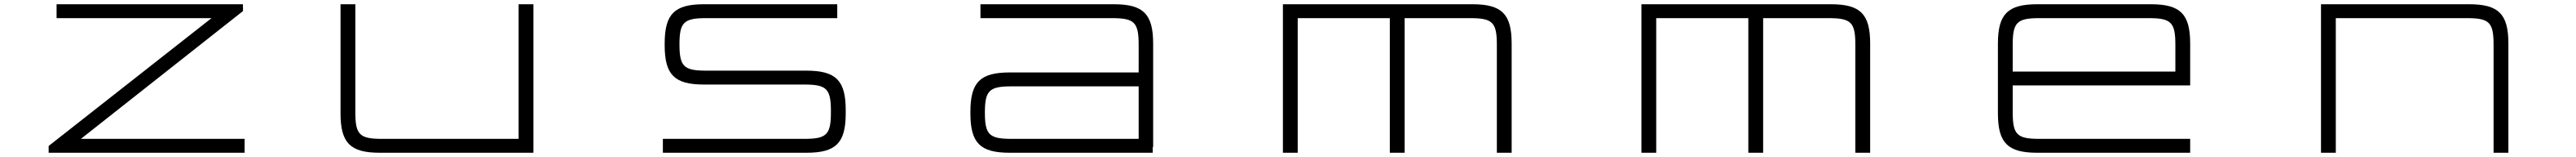

<svg xmlns="http://www.w3.org/2000/svg" viewBox="-20 -720 12180 740"><path d="M247.5 -700V-634.5H980L210 -32V0H1136.5V-65.5H362.5L1129 -668L1128.5 -700Z M1776 0H2502V-700H2432V-65.5H1785.5C1680 -65.5 1660 -85.5 1660 -191V-700H1590V-186C1590 -46 1636 0 1776 0Z M3938.5 -700H3308.5C3168.5 -700 3122.5 -654 3122.5 -514V-507.5C3122.5 -367.5 3168.5 -321.5 3308.5 -321.5H3783C3888.5 -321.5 3908.5 -301.5 3908.5 -196V-191C3908.5 -85.5 3888.5 -65.5 3783 -65.5H3114V0H3792.5C3932.5 0 3978.5 -46 3978.5 -186V-201C3978.5 -340.5 3932.5 -387 3792.5 -387H3318C3213 -387 3192.5 -407 3192.5 -511C3192.5 -614.5 3213 -634.5 3318 -634.5H3938.5Z M4762 -313H5363.5V-65.5H4762C4657 -65.5 4636.5 -85.5 4636.5 -189C4636.5 -293 4657 -313 4762 -313ZM4568 -186C4568 -46 4614 0 4754 0H5430V-27H5432V-514C5432 -654 5386 -700 5246 -700H4615.5V-634.5H5238C5343.5 -634.5 5363.5 -614.5 5363.5 -509V-378.5H4754C4614 -378.5 4568 -332.5 4568 -192.5Z M6045.5 -700V0H6115.5V-634.5H6551V0H6621V-634.5H6931C7037 -634.5 7057 -614.5 7057 -509V0H7127V-514C7127 -654 7081 -700 6941 -700Z M7740.5 -700V0H7810.5V-634.5H8246V0H8316V-634.5H8626C8732 -634.5 8752 -614.5 8752 -509V0H8822V-514C8822 -654 8776 -700 8636 -700Z M10149 -700H9612.5C9472.5 -700 9426 -654 9426 -514V-186C9426 -46 9472.5 0 9612.5 0H10335V-65.5H9622C9516 -65.5 9496 -85.5 9496 -191V-317.5H10335V-514C10335 -654 10289 -700 10149 -700ZM9496 -382.5V-509C9496 -614.5 9516 -634.5 9622 -634.5H10139.5C10245 -634.5 10265 -614.5 10265 -509V-382.5Z M10953.5 -700V0H11023.5V-634.5H11644C11749.5 -634.5 11769.5 -614.5 11769.5 -509V0H11839.5V-514C11839.5 -654 11793.5 -700 11653.5 -700Z"/></svg>

Font: Melete Light
Style: Regular
Weight: 300
Width: 6
Designer: Sora Sagano
Foundry: DOT COLON
Version: Version 0.200;FEAKit 1.0